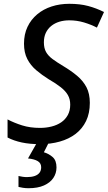

<svg xmlns="http://www.w3.org/2000/svg" viewBox="-20 -744 564 1004"><path d="M188.5 9.8Q135.3 9.8 94 1Q52.7 -7.8 19.5 -24.9V-119.6Q53.7 -101.6 95.5 -88.4Q137.2 -75.2 189.5 -75.2Q220.7 -75.2 249.3 -82.3Q277.8 -89.4 299.8 -104.2Q321.8 -119.1 334.5 -142.3Q347.2 -165.5 347.2 -196.8Q347.2 -225.6 335 -246.8Q322.8 -268.1 297.9 -287.8Q272.9 -307.6 233.9 -330.1Q198.7 -352.1 169.4 -377Q140.1 -401.9 122.8 -435.3Q105.5 -468.8 105.5 -515.6Q105.5 -564.9 123.8 -603.5Q142.1 -642.1 174.6 -669.2Q207 -696.3 250 -710.2Q293 -724.1 342.3 -724.1Q398.4 -724.1 441.2 -712.6Q483.9 -701.2 523.9 -681.2L486.8 -599.6Q457 -615.2 419.7 -626.5Q382.3 -637.7 342.3 -637.7Q314.5 -637.7 290.3 -630.4Q266.1 -623 247.8 -608.2Q229.5 -593.3 219.5 -572Q209.5 -550.8 209.5 -522.5Q209.5 -492.2 220.9 -471.9Q232.4 -451.7 254.9 -435.1Q277.3 -418.5 310.1 -398.9Q352.5 -373.5 383.8 -347.2Q415 -320.8 432.4 -287.4Q449.7 -253.9 449.7 -206.1Q449.7 -151.9 430.2 -111.3Q410.6 -70.8 375.5 -43.9Q340.3 -17.1 292.7 -3.7Q245.1 9.8 188.5 9.8ZM129.4 240.2Q113.8 240.2 99.6 238Q85.4 235.8 76.7 233.4V176.3Q86.4 178.7 98.4 180.4Q110.4 182.1 120.6 182.1Q144.5 182.1 161.4 176.3Q178.2 170.4 186.8 158.9Q195.3 147.5 195.3 130.4Q195.3 109.4 177.5 98.6Q159.7 87.9 126.5 84.5L174.3 0H235.8L209.5 52.2Q234.9 59.6 255.1 77.1Q275.4 94.7 275.4 131.3Q275.4 162.1 258.8 186.8Q242.2 211.4 209.7 225.8Q177.2 240.2 129.4 240.2Z"/></svg>

Font: Open Sans Medium
Style: Italic
Weight: 500
Italic angle: -12°
Designer: Monotype Design Team
Foundry: Monotype Imaging Inc.
Version: Version 3.000